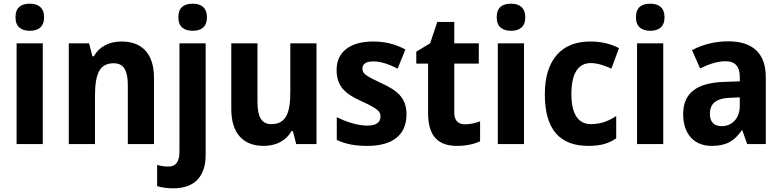

<svg xmlns="http://www.w3.org/2000/svg" viewBox="-20 -781 4240 1041"><path d="M142 -761C95 -761 64 -741 64 -687C64 -635 96 -614 142 -614C187 -614 219 -635 219 -687C219 -740 187 -761 142 -761ZM212 -546H70V0H212Z M639 -556C576 -556 520 -531 489 -476H481L463 -546H353V0H495V-259C495 -380 519 -438 597 -438C651 -438 673 -398 673 -321V0H815V-358C815 -493 747 -556 639 -556Z M947 -687C947 -635 979 -614 1025 -614C1070 -614 1102 -635 1102 -687C1102 -740 1070 -761 1025 -761C978 -761 947 -741 947 -687ZM920 240C1042 240 1095 168 1095 59V-546H953V42C953 103 928 122 892 122C870 122 853 119 832 113V228C855 236 890 240 920 240Z M1696 -546H1554V-282C1554 -170 1532 -108 1451 -108C1398 -108 1376 -148 1376 -228V-546H1234V-190C1234 -56 1300 10 1410 10C1473 10 1529 -15 1560 -70H1568L1586 0H1696Z M2184 -161C2184 -254 2130 -292 2046 -331C1961 -370 1945 -383 1945 -409C1945 -434 1965 -448 2004 -448C2049 -448 2091 -431 2136 -409L2178 -513C2120 -543 2066 -556 2003 -556C1882 -556 1805 -502 1805 -403C1805 -315 1848 -274 1938 -233C2031 -191 2043 -176 2043 -149C2043 -119 2021 -100 1971 -100C1921 -100 1856 -120 1806 -146V-22C1856 1 1905 10 1972 10C2110 10 2184 -50 2184 -161Z M2501 -107C2464 -107 2443 -128 2443 -170V-436H2576V-546H2443V-662H2351L2312 -546L2237 -501V-436H2301V-168C2301 -36 2362 10 2458 10C2508 10 2552 0 2583 -15V-123C2555 -113 2528 -107 2501 -107Z M2751 -761C2704 -761 2673 -741 2673 -687C2673 -635 2705 -614 2751 -614C2796 -614 2828 -635 2828 -687C2828 -740 2796 -761 2751 -761ZM2821 -546H2679V0H2821Z M3170 10C3235 10 3279 -2 3321 -31V-152C3279 -124 3237 -108 3184 -108C3116 -108 3078 -161 3078 -271C3078 -382 3114 -439 3183 -439C3219 -439 3254 -427 3295 -409L3336 -520C3296 -541 3247 -556 3179 -556C3026 -556 2934 -458 2934 -270C2934 -77 3017 10 3170 10Z M3506 -761C3459 -761 3428 -741 3428 -687C3428 -635 3460 -614 3506 -614C3551 -614 3583 -635 3583 -687C3583 -740 3551 -761 3506 -761ZM3576 -546H3434V0H3576Z M3928 -557C3856 -557 3787 -539 3732 -509L3776 -410C3825 -434 3870 -449 3915 -449C3964 -449 3991 -422 3991 -364V-340L3906 -337C3759 -332 3684 -278 3684 -162C3684 -55 3743 10 3838 10C3919 10 3960 -16 4002 -74H4005L4031 0H4132V-363C4132 -493 4060 -557 3928 -557ZM3940 -251 3991 -253V-207C3991 -138 3948 -97 3893 -97C3854 -97 3829 -117 3829 -164C3829 -217 3859 -248 3940 -251Z"/></svg>

Font: Noto Sans Arabic UI SmCn
Style: Bold
Weight: 700
Width: 4
Designer: Monotype Design Team, Nadine Chahine and Nizar Qandah
Foundry: Monotype Imaging Inc.
Version: Version 2.010